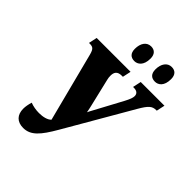

<svg xmlns="http://www.w3.org/2000/svg" viewBox="-255 -1055 1202 1202"><g transform="rotate(45 346.0 -454.0)"><path d="M543 -778C572 -778 604 -799 604 -861C604 -900 584 -918 553 -918C515 -918 491 -884 491 -835C491 -796 511 -778 543 -778ZM361 -778C389 -778 422 -799 422 -861C422 -900 401 -918 371 -918C332 -918 309 -884 309 -835C309 -796 329 -778 361 -778ZM165 10C231 10 272 -38 331 -140L586 -580C622 -642 640 -658 675 -658H680L692 -714H482L470 -658H479C501 -658 518 -648 518 -625C518 -610 511 -591 494 -559L394 -373C388 -363 383 -352 378 -342C375 -358 372 -374 368 -390L324 -575C321 -586 320 -597 320 -608C320 -637 331 -658 370 -658H380L392 -714H92L80 -658H85C114 -658 125 -652 136 -610L254 -152C237 -134 204 -126 169 -126C142 -126 114 -131 91 -140C84 -116 80 -95 80 -76C80 -22 110 10 165 10Z"/></g></svg>

Font: Noto Serif ExtraCondensed Black
Style: Italic
Weight: 900
Width: 2
Italic angle: -12°
Designer: Monotype Design Team
Foundry: Monotype Imaging Inc.
Version: Version 2.014